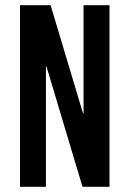

<svg xmlns="http://www.w3.org/2000/svg" viewBox="-20 -720 499 740"><path d="M402 0H298L159 -464H157V0H57V-700H175L300 -283H302V-700H402Z"/></svg>

Font: Bebas Kai
Style: Regular
Weight: 400
Designer: Ryoichi Tsunekawa
Foundry: Dharma Type
Version: Version 1.001;PS 001.001;hotconv 1.0.70;makeotf.lib2.5.58329